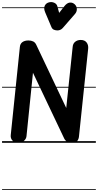

<svg xmlns="http://www.w3.org/2000/svg" viewBox="-25 -1401 960 1884"><path d="M150.5 0Q117.5 0 97.2 -21.8Q77 -43.5 80.5 -75.5L170 -940.5Q173 -972.5 195.5 -988.2Q218 -1004 254.5 -1004Q281 -1004 300.8 -994.2Q320.5 -984.5 331.5 -960L625 -341.5L688 -940.5Q690.5 -973.5 712.8 -991.2Q735 -1009 767 -1009Q806 -1009 825 -984Q844 -959 840 -922L750 -62.5Q748 -38 734.2 -19Q720.5 0 681.5 0Q625 0 604.5 -43L298.5 -687L235 -65Q232.5 -39 211 -19.5Q189.5 0 150.5 0ZM150.5 0Q117.5 0 97.2 -21.8Q77 -43.5 80.5 -75.5L170 -940.5Q173 -972.5 195.5 -988.2Q218 -1004 254.5 -1004Q281 -1004 300.8 -994.2Q320.5 -984.5 331.5 -960L625 -341.5L688 -940.5Q690.5 -973.5 712.8 -991.2Q735 -1009 767 -1009Q806 -1009 825 -984Q844 -959 840 -922L750 -62.5Q748 -38 734.2 -19Q720.5 0 681.5 0Q625 0 604.5 -43L298.5 -687L235 -65Q232.5 -39 211 -19.5Q189.5 0 150.5 0ZM538.5 -1102.5Q521.5 -1102.5 504.8 -1109Q488 -1115.5 479.5 -1135.5L418.5 -1279.5Q402 -1318.5 413.8 -1343.8Q425.5 -1369 452.5 -1377Q479.5 -1385.5 505.8 -1374.5Q532 -1363.5 538.5 -1337L555.5 -1274.5L606 -1339.5Q632 -1372.5 659 -1375.5Q686 -1378.5 707.5 -1359.5Q728.5 -1340 729 -1312.5Q729.5 -1285 711 -1264L591 -1126.5Q580 -1114 566.2 -1108.2Q552.5 -1102.5 538.5 -1102.5ZM-5 455H915.5V463H-5ZM-5 -16H915.5V0H-5ZM-5 -549H915.5V-541H-5ZM-5 -1329H915.5V-1321H-5Z"/></svg>

Font: Edu SA Dotted Guide
Style: Regular
Weight: 400
Designer: Tina and Corey Anderson, Eben Sorkin, Mirko Velimirovic
Foundry: Google for Education
Version: Version 2.000